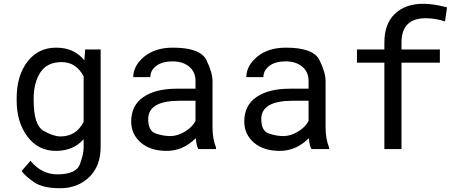

<svg xmlns="http://www.w3.org/2000/svg" viewBox="-20 -791 2441 1019"><path d="M423.8 -386.2Q383.8 -461.4 307.1 -461.4Q230 -461.4 194.3 -406.7Q158.7 -352.1 158.7 -268.6V-258.3Q158.7 -127 210.9 -96.9Q263.2 -66.9 300.8 -66.9Q384.3 -66.9 423.8 -144ZM68.4 -258.3V-268.6Q68.4 -389.2 125.5 -463.6Q182.6 -538.1 278.3 -538.1Q374 -538.1 427.7 -470.7L432.1 -528.3H514.2V-11.2Q514.2 90.8 452.9 149.4Q391.6 208 299.3 208Q206.5 208 159.7 175.3Q112.8 142.6 94.7 116.7L141.6 62.5Q201.2 134.3 283.7 134.3Q384.3 134.3 404.1 80.8Q423.8 27.3 423.8 -6.8V-52.2Q369.6 9.8 276.4 9.8Q182.6 9.8 125.5 -66.4Q68.4 -142.6 68.4 -258.3Z M933.6 -256.3Q766.6 -256.3 766.6 -159.2Q766.6 -96.2 806.4 -82.5Q846.2 -68.8 884 -68.8Q921.9 -68.8 961.4 -92.5Q1001 -116.2 1017.6 -149.4V-256.3ZM1019 -57.6Q951.7 9.8 864.7 9.8Q777.8 9.8 727.1 -34.4Q676.3 -78.6 676.3 -146.5Q676.3 -231.4 741 -275.9Q805.7 -320.3 918.9 -320.3H1017.6V-361.8Q1017.6 -409.2 983.9 -437.3Q950.2 -465.3 895.5 -465.3Q840.8 -465.3 809.3 -441.2Q777.8 -417 777.8 -381.8H687Q688 -443.4 745.8 -490.7Q803.7 -538.1 897.5 -538.1Q1043.5 -538.1 1075.7 -471.7Q1107.9 -405.3 1107.9 -360.8V-115.2Q1107.9 -54.2 1126.5 -7.8V0H1032.2Q1022.5 -18.6 1019 -57.6Z M1533.7 -256.3Q1366.7 -256.3 1366.7 -159.2Q1366.7 -96.2 1406.5 -82.5Q1446.3 -68.8 1484.1 -68.8Q1522 -68.8 1561.5 -92.5Q1601.1 -116.2 1617.7 -149.4V-256.3ZM1619.1 -57.6Q1551.8 9.8 1464.8 9.8Q1377.9 9.8 1327.1 -34.4Q1276.4 -78.6 1276.4 -146.5Q1276.4 -231.4 1341.1 -275.9Q1405.8 -320.3 1519 -320.3H1617.7V-361.8Q1617.7 -409.2 1584 -437.3Q1550.3 -465.3 1495.6 -465.3Q1440.9 -465.3 1409.4 -441.2Q1377.9 -417 1377.9 -381.8H1287.1Q1288.1 -443.4 1345.9 -490.7Q1403.8 -538.1 1497.6 -538.1Q1643.6 -538.1 1675.8 -471.7Q1708 -405.3 1708 -360.8V-115.2Q1708 -54.2 1726.6 -7.8V0H1632.3Q1622.6 -18.6 1619.1 -57.6Z M2110.8 -565.4V-528.3H2314.5V-458.5H2110.8V0H2020V-458.5H1874.5V-528.3H2020V-565.4Q2020 -664.6 2075.9 -717.8Q2131.8 -771 2227.1 -771Q2278.8 -771 2352.5 -752L2341.8 -677.2Q2292 -694.3 2238.3 -694.3Q2110.8 -693.4 2110.8 -565.4Z"/></svg>

Font: RobotoMono-Regular
Style: Regular
Weight: 400
Designer: Google
Version: Version 2.000985; 2015; ttfautohint (v1.3)